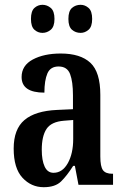

<svg xmlns="http://www.w3.org/2000/svg" viewBox="-20 -770 519 800"><path d="M162 10Q110 10 73.5 -29.5Q37 -69 37 -151Q37 -232 82 -270Q127 -308 218 -312L284 -315V-373Q284 -430 272 -461.5Q260 -493 224 -493Q190 -493 177.5 -464Q165 -435 165 -384Q70 -384 70 -449Q70 -497 116.5 -522Q163 -547 233 -547Q315 -547 356.5 -508.5Q398 -470 398 -375V-118Q398 -76 409 -61Q420 -46 448 -46H451V0H307L292 -79H285Q259 -38 234.5 -14Q210 10 162 10ZM203 -50Q240 -50 262.5 -90Q285 -130 285 -191V-270L247 -267Q194 -263 174 -233Q154 -203 154 -146Q154 -102 166 -76Q178 -50 203 -50ZM316 -633Q295 -633 280 -646Q265 -659 265 -691Q265 -724 280 -737Q295 -750 316 -750Q334 -750 349 -737Q364 -724 364 -691Q364 -659 349 -646Q334 -633 316 -633ZM157 -633Q138 -633 123.5 -646Q109 -659 109 -691Q109 -724 123.5 -737Q138 -750 157 -750Q176 -750 191.5 -737Q207 -724 207 -691Q207 -659 191.5 -646Q176 -633 157 -633Z"/></svg>

Font: Noto Serif ExtraCondensed SemiBold
Style: Regular
Weight: 600
Width: 2
Designer: Monotype Design Team
Foundry: Monotype Imaging Inc.
Version: Version 2.015; ttfautohint (v1.8.4.7-5d5b)